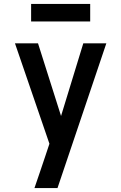

<svg xmlns="http://www.w3.org/2000/svg" viewBox="-20 -750 616 975"><path d="M155 205H272L520 -530H403L290 -161L173 -530H56L231 -20L210 43Q196 84 182.5 124.5Q169 165 155 205ZM138 -641H438V-730H138Z"/></svg>

Font: Iosevka Sparkle Semibold
Style: Regular
Weight: 600
Designer: Belleve Invis
Foundry: Belleve Invis
Version: Version 4.5.0; ttfautohint (v1.8.3)